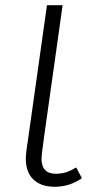

<svg xmlns="http://www.w3.org/2000/svg" viewBox="-20 -705 373 736"><path d="M294 -22Q247 11 189 11Q138 11 108.5 -16.5Q79 -44 79 -97Q79 -106 81 -126L91 -195L160 -685H220L151 -195L141 -120Q139 -104 139 -98Q139 -39 193 -39Q217 -39 234.5 -45Q252 -51 272 -63Z"/></svg>

Font: FiraGO Light
Style: Italic
Weight: 300
Italic angle: -8°
Designer: bBox Type GmbH
Foundry: bBox Type GmbH
Version: Version 1.001